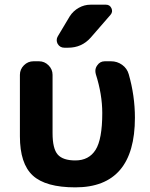

<svg xmlns="http://www.w3.org/2000/svg" viewBox="-20 -806 637 815"><path d="M429.7 -786.1Q446.3 -786.1 453.1 -771Q460 -755.9 449.2 -743.2L365.2 -646.5Q327.1 -603.5 269.5 -603.5H252.9Q234.4 -603.5 224.6 -620.1Q220.7 -627.9 220.7 -635.7Q220.7 -644.5 225.6 -652.3L276.4 -737.3Q291 -759.8 314.5 -772.9Q337.9 -786.1 364.3 -786.1ZM552.7 -306.6Q552.7 -10.7 299.8 -10.7Q173.8 -10.7 119.1 -61Q64.5 -111.3 64.5 -227.5V-488.3Q64.5 -511.7 81.5 -528.8Q98.6 -545.9 122.1 -545.9H145.5Q168.9 -545.9 186 -528.8Q203.1 -511.7 203.1 -488.3V-241.2Q203.1 -174.8 225.1 -149.9Q247.1 -125 299.8 -125Q357.4 -125 385.7 -169.9Q414.1 -214.8 414.1 -326.2Q414.1 -405.3 386.7 -491.2Q384.8 -499 384.8 -504.9Q384.8 -517.6 392.6 -528.3Q404.3 -545.9 424.8 -545.9H451.2Q477.5 -545.9 498.5 -530.8Q519.5 -515.6 526.4 -491.2Q552.7 -399.4 552.7 -306.6Z"/></svg>

Font: Gen Jyuu Gothic Bold
Style: Bold
Weight: 700
Designer: [Source Han Sans]
Ryoko NISHIZUKA  (kana & ideographs); Paul D. Hunt (Latin, Greek & Cyrillic); Wenlong ZHANG  (bopomofo
Version: Version 1.002.20150607